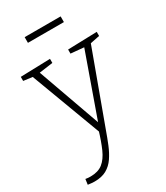

<svg xmlns="http://www.w3.org/2000/svg" viewBox="-236 -810 985 1142"><g transform="rotate(-30 256.5 -239.0)"><path d="M18 233 23 196Q33 198 41.5 198.5Q50 199 58 199Q110 199 141.5 174Q173 149 195 99.5Q217 50 238 -21L237 0L53 -492L63 -485L-6 -494V-522L198 -528V-500L97 -486L102 -493L263 -42L252 -44L411 -492L417 -485L319 -494V-522L519 -528V-500L446 -485L457 -493L275 3Q258 51 241 92.5Q224 134 201.5 167Q179 200 146 218.5Q113 237 64 237Q46 237 18 233ZM379 -715V-676H132V-715Z"/></g></svg>

Font: Bitter Thin Light
Style: Regular
Weight: 300
Version: Version 2.002